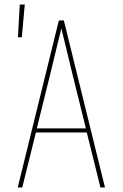

<svg xmlns="http://www.w3.org/2000/svg" viewBox="-20 -825 540 845"><path d="M58 0 239 -735H261L442 0H422L362 -242H138L78 0ZM358 -260 301 -490Q288 -543 275.5 -595.5Q263 -648 250 -700Q237 -648 224.5 -595.5Q212 -543 199 -490L142 -260ZM59 -661 67 -805H89L76 -661Z"/></svg>

Font: Iosevka Thin
Style: Regular
Weight: 100
Monospace: yes
Designer: Belleve Invis
Foundry: Belleve Invis
Version: Version 32.5.0; ttfautohint (v1.8.4)